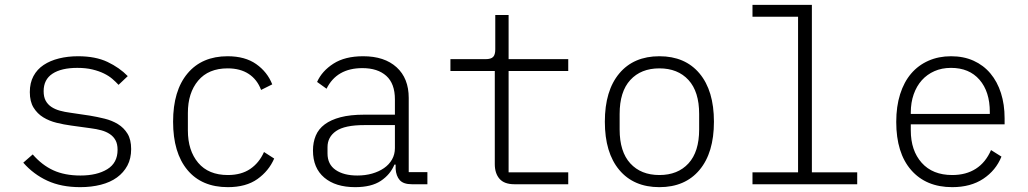

<svg xmlns="http://www.w3.org/2000/svg" viewBox="-20 -760 4240 792"><path d="M311 12Q233 12 175.5 -14.5Q118 -41 76 -89L115 -123Q153 -79 200 -57.5Q247 -36 312 -36Q380 -36 422.5 -62Q465 -88 465 -142Q465 -166 456.5 -181.5Q448 -197 433 -207Q418 -217 398 -222.5Q378 -228 354 -231L274 -242Q244 -246 213.5 -253.5Q183 -261 158.5 -276Q134 -291 118.5 -316Q103 -341 103 -380Q103 -418 118 -446Q133 -474 160 -492Q187 -510 223.5 -519Q260 -528 302 -528Q374 -528 423.5 -504.5Q473 -481 507 -446L469 -410Q458 -422 443.5 -434.5Q429 -447 408.5 -457Q388 -467 361 -473.5Q334 -480 299 -480Q233 -480 196.5 -456Q160 -432 160 -384Q160 -360 168.5 -344.5Q177 -329 192 -319Q207 -309 227 -303.5Q247 -298 270 -295L351 -283Q381 -278 411.5 -270.5Q442 -263 466.5 -248Q491 -233 506 -208.5Q521 -184 521 -145Q521 -106 505.5 -77Q490 -48 462.5 -28Q435 -8 396 2Q357 12 311 12Z M920 12Q812 12 753 -59Q694 -130 694 -258Q694 -386 753.5 -457Q813 -528 919 -528Q991 -528 1037 -495.5Q1083 -463 1103 -412L1057 -389Q1041 -432 1006 -455Q971 -478 919 -478Q840 -478 797.5 -427.5Q755 -377 755 -294V-222Q755 -139 797.5 -88.5Q840 -38 920 -38Q975 -38 1012 -63Q1049 -88 1069 -133L1111 -106Q1089 -55 1042 -21.5Q995 12 920 12Z M1679 0Q1644 0 1629 -17Q1614 -34 1612 -63V-81H1607Q1590 -40 1551 -14Q1512 12 1445 12Q1364 12 1317.5 -27.5Q1271 -67 1271 -139Q1271 -173 1282.5 -200.5Q1294 -228 1319.5 -247Q1345 -266 1385 -276.5Q1425 -287 1483 -287H1609V-350Q1609 -415 1573.5 -447Q1538 -479 1475 -479Q1369 -479 1327 -394L1288 -422Q1308 -467 1355.5 -497.5Q1403 -528 1478 -528Q1566 -528 1616 -482.5Q1666 -437 1666 -356V-50H1743V0ZM1454 -36Q1487 -36 1515 -44Q1543 -52 1564 -66.5Q1585 -81 1597 -102Q1609 -123 1609 -149V-244H1483Q1402 -244 1366.5 -219.5Q1331 -195 1331 -153V-127Q1331 -82 1364.5 -59Q1398 -36 1454 -36Z M2102 0Q2060 0 2040.5 -22.5Q2021 -45 2021 -83V-467H1838V-516H1983Q2005 -516 2014 -525Q2023 -534 2023 -556V-698H2078V-516H2324V-467H2078V-49H2324V0Z M2700 12Q2594 12 2534.5 -59Q2475 -130 2475 -258Q2475 -386 2534.5 -457Q2594 -528 2700 -528Q2806 -528 2865.5 -457Q2925 -386 2925 -258Q2925 -130 2865.5 -59Q2806 12 2700 12ZM2700 -38Q2776 -38 2820 -86Q2864 -134 2864 -226V-290Q2864 -382 2820 -430Q2776 -478 2700 -478Q2624 -478 2580 -430Q2536 -382 2536 -290V-226Q2536 -134 2580 -86Q2624 -38 2700 -38Z M3084 -49H3272V-691H3084V-740H3329V-49H3516V0H3084Z M3908 12Q3800 12 3738.5 -58.5Q3677 -129 3677 -257Q3677 -321 3693 -371.5Q3709 -422 3738.5 -456.5Q3768 -491 3810 -509.5Q3852 -528 3903 -528Q3955 -528 3996 -509.5Q4037 -491 4065.5 -457Q4094 -423 4109 -376Q4124 -329 4124 -272V-247H3737V-222Q3737 -139 3782 -88.5Q3827 -38 3908 -38Q3965 -38 4005.5 -64Q4046 -90 4068 -141L4111 -114Q4088 -57 4036 -22.5Q3984 12 3908 12ZM3903 -480Q3865 -480 3834.5 -466.5Q3804 -453 3782.5 -429Q3761 -405 3749 -371Q3737 -337 3737 -296V-290H4063V-298Q4063 -382 4020.5 -431Q3978 -480 3903 -480Z"/></svg>

Font: IBM Plex Mono Light
Style: Regular
Weight: 300
Monospace: yes
Designer: Mike Abbink, Paul van der Laan, Pieter van Rosmalen
Foundry: Bold Monday
Version: Version 2.3